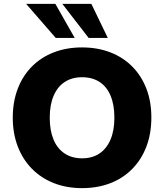

<svg xmlns="http://www.w3.org/2000/svg" viewBox="-20 -961 847 992"><path d="M404 11Q324 11 258 -15Q192 -41 144.5 -89.5Q97 -138 71.5 -205Q46 -272 46 -353Q46 -435 71.5 -502Q97 -569 144.5 -617Q192 -665 258 -690.5Q324 -716 404 -716Q484 -716 550 -690.5Q616 -665 663.5 -617Q711 -569 736.5 -502.5Q762 -436 762 -354Q762 -271 736.5 -204Q711 -137 663.5 -88.5Q616 -40 550 -14.5Q484 11 404 11ZM404 -143Q457 -143 494 -168Q531 -193 551 -240Q571 -287 571 -353Q571 -419 551.5 -466Q532 -513 494.5 -537.5Q457 -562 404 -562Q352 -562 314.5 -537.5Q277 -513 257 -466Q237 -419 237 -353Q237 -287 256.5 -240Q276 -193 314 -168Q352 -143 404 -143ZM438 -765 302 -941H452L537 -765ZM268 -765 115 -941H266L366 -765Z"/></svg>

Font: Nunito Sans 12pt ExtraLight 12pt Black
Style: Regular
Weight: 900
Version: Version 3.101;gftools[0.9.27]